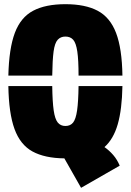

<svg xmlns="http://www.w3.org/2000/svg" viewBox="-20 -748 626 919"><path d="M566 -386H356Q356 -461 350 -501.5Q344 -542 330.5 -557.5Q317 -573 293 -573Q270 -573 256 -557.5Q242 -542 236.5 -501.5Q231 -461 230 -386H20Q23 -516 51 -590.5Q79 -665 138.5 -696.5Q198 -728 293 -728Q388 -728 447.5 -696.5Q507 -665 535.5 -590.5Q564 -516 566 -386ZM356 -336H566Q564 -224 543.5 -153Q523 -82 480 -44Q503 -28 522 -6Q541 16 553 45L368 151L288 10Q194 9 135.5 -23Q77 -55 49.5 -130.5Q22 -206 20 -336H230Q231 -261 237 -219.5Q243 -178 256.5 -161.5Q270 -145 293 -145Q317 -145 330 -161.5Q343 -178 349 -219.5Q355 -261 356 -336Z"/></svg>

Font: Protest Guerrilla
Style: Regular
Weight: 400
Designer: Octavio Pardo
Foundry: Ashler Design
Version: Version 2.005; ttfautohint (v1.8.4.7-5d5b)